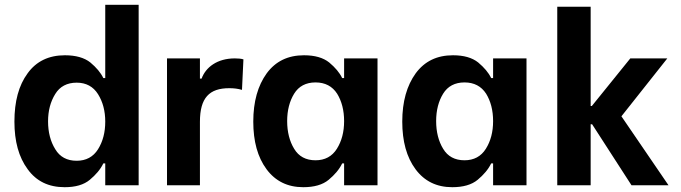

<svg xmlns="http://www.w3.org/2000/svg" viewBox="-20 -771 2836 799"><path d="M249 8C294 8 329 -2 354 -23C379 -44 398 -66 410 -91H418V0H557V-751H418V-446H410C399 -469 381 -490 356 -511C331 -531 295 -541 250 -541C183 -541 131 -516 95 -466C58 -416 40 -349 40 -265C40 -183 58 -117 95 -67C131 -17 182 8 249 8ZM299 -102C259 -102 229 -118 210 -150C190 -182 180 -221 180 -266C180 -310 190 -348 210 -380C229 -411 259 -427 299 -427C338 -427 368 -411 388 -379C408 -347 418 -309 418 -265C418 -220 408 -182 388 -150C368 -118 338 -102 299 -102Z M675 0H812V-264C812 -364 851 -404 934 -404C953 -404 970 -402 987 -397L993 -524C983 -527 971 -528 957 -528C884 -528 836 -491 819 -444H812V-528H675Z M1242 8C1287 8 1323 -2 1348 -23C1373 -44 1392 -66 1404 -91H1412V0H1551V-528H1412V-446H1404C1393 -469 1375 -490 1350 -511C1325 -531 1290 -541 1245 -541C1178 -541 1127 -516 1090 -466C1053 -415 1034 -348 1034 -265C1034 -183 1052 -117 1089 -67C1126 -17 1177 8 1242 8ZM1293 -104C1253 -104 1223 -120 1204 -152C1185 -183 1175 -222 1175 -267C1175 -312 1185 -350 1204 -381C1223 -412 1253 -428 1293 -428C1333 -428 1363 -412 1383 -381C1402 -350 1412 -312 1412 -267C1412 -222 1402 -184 1382 -152C1362 -120 1332 -104 1293 -104Z M1862 8C1907 8 1943 -2 1968 -23C1993 -44 2012 -66 2024 -91H2032V0H2171V-528H2032V-446H2024C2013 -469 1995 -490 1970 -511C1945 -531 1910 -541 1865 -541C1798 -541 1747 -516 1710 -466C1673 -415 1654 -348 1654 -265C1654 -183 1672 -117 1709 -67C1746 -17 1797 8 1862 8ZM1913 -104C1873 -104 1843 -120 1824 -152C1805 -183 1795 -222 1795 -267C1795 -312 1805 -350 1824 -381C1843 -412 1873 -428 1913 -428C1953 -428 1983 -412 2003 -381C2022 -350 2032 -312 2032 -267C2032 -222 2022 -184 2002 -152C1982 -120 1952 -104 1913 -104Z M2299 0H2438V-254H2444L2608 0H2762L2566 -287L2757 -528H2603L2443 -330H2438V-743H2299Z"/></svg>

Font: Be Vietnam
Style: Bold
Weight: 700
Designer: Gabriel Lam
Foundry: TypeRant
Version: Version 4.000